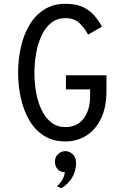

<svg xmlns="http://www.w3.org/2000/svg" viewBox="-20 -732 656 1010"><path d="M324.2 12Q258.1 12 210.8 -18.2Q163.4 -48.5 133.6 -100.2Q103.8 -152 89.5 -216.8Q75.2 -281.5 75.2 -350Q75.2 -420 90 -485Q104.8 -550 135.3 -601.2Q165.9 -652.4 212.9 -682.2Q260 -712 324.2 -712Q379.6 -712 416.2 -694.8Q452.9 -677.5 476.4 -649.9Q500 -622.4 516.2 -592L443.5 -550Q425 -584.4 398 -610.4Q371 -636.5 324.2 -636.5Q279.2 -636.5 248 -610.8Q216.8 -585 197.6 -542.7Q178.5 -500.4 169.8 -449.9Q161 -399.4 161 -350Q161 -295 170.4 -243.6Q179.9 -192.1 199.7 -151.6Q219.5 -111 250.5 -87.2Q281.5 -63.5 324.2 -63.5Q385.4 -63.5 419.7 -108.2Q454 -153 454 -226.5V-261.8H326.8V-336.2H540V-254.2Q540 -167.6 511.3 -108.3Q482.6 -49 433.8 -18.5Q385 12 324.2 12ZM302.8 258.2 279.8 248Q287.6 241.6 302.6 221.8Q317.5 201.9 321.2 174Q294.6 172.9 281.8 156.6Q269 140.2 269 118.5Q269 93.4 286 78.2Q303 63 323.8 63Q345.5 63 362.9 79.7Q380.2 96.4 380.2 125.2Q380.2 166.1 360.2 200.8Q340.2 235.4 302.8 258.2Z"/></svg>

Font: Overpass Mono Light
Style: Regular
Weight: 300
Monospace: yes
Designer: Delve Withrington, Dave Bailey
Foundry: Delve Fonts LLC
Version: Version 4.000